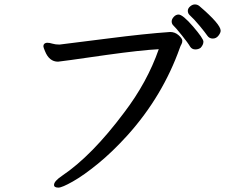

<svg xmlns="http://www.w3.org/2000/svg" viewBox="-20 -815 1040 871"><path d="M245.1 36.1Q225.1 36.1 225.1 23.9Q225.1 6.8 262.2 -18.1Q397 -108.9 543 -304.2Q647.9 -441.9 700.2 -591.8Q622.1 -587.9 463.9 -565.9Q251 -535.2 243.2 -535.2Q203.1 -535.2 184.1 -583Q176.8 -600.1 176.8 -605Q176.8 -619.1 192.9 -621.1Q205.1 -621.1 218 -616.9Q231 -612.8 250 -612.8Q304.2 -619.1 471.2 -640.6Q638.2 -662.1 752 -669.9Q773.9 -669.9 790.5 -655Q807.1 -640.1 807.1 -629.9Q807.1 -621.1 803 -614Q798.8 -606.9 795.9 -598.1Q717.8 -378.9 559.1 -202.1Q490.2 -126 424.6 -72.5Q358.9 -19 310.1 8.5Q261.2 36.1 245.1 36.1ZM866.2 -590.8Q851.1 -590.8 842.8 -603Q833 -620.1 804.4 -655.5Q775.9 -690.9 767.3 -698.5Q758.8 -706.1 758.8 -717.8Q758.8 -728 768.3 -738.5Q777.8 -749 790 -749Q809.1 -749 856 -694.6Q902.8 -640.1 902.8 -626Q902.8 -611.8 890.1 -598.1Q879.9 -590.8 866.2 -590.8ZM839.8 -747.1Q832 -754.9 832 -765.9Q832 -776.9 842.5 -785.9Q853 -794.9 864 -794.9Q875 -794.9 883.8 -788.1Q981 -705.1 981 -675.8Q981 -666 970.9 -653.1Q960.9 -640.1 945.1 -640.1Q929.2 -640.1 920.2 -653.6Q911.1 -667 886 -697.5Q860.8 -728 839.8 -747.1Z"/></svg>

Font: LXGW WenKai Mono GB Screen
Style: Regular
Weight: 400
Monospace: yes
Designer: LXGW / Fontworks Inc.
Foundry: LXGW / Fontworks Inc.
Version: Version 1.510;January 18,2025